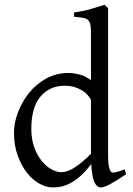

<svg xmlns="http://www.w3.org/2000/svg" viewBox="-20 -777 560 811"><path d="M512.7 -41Q467.8 -10.7 443.4 2Q418.9 14.6 405.3 14.6Q385.7 14.6 375 -18.1Q364.3 -50.8 364.3 -132.8V-622.1Q364.3 -649.4 362.8 -665Q361.3 -680.7 354.5 -689.5Q347.7 -698.2 333.5 -701.2Q319.3 -704.1 293 -706.1V-724.6Q333 -729.5 364.7 -739.3Q396.5 -749 421.9 -756.8L436.5 -742.2V-124Q436.5 -88.9 439.9 -73.7Q443.4 -58.6 448.2 -51.8Q453.1 -46.9 465.3 -48.8Q477.5 -50.8 506.8 -61.5ZM400.4 -127Q375 -94.7 353 -68.4Q331.1 -42 307.6 -23.4Q284.2 -4.9 259.3 4.9Q234.4 14.6 203.1 14.6Q175.8 14.6 147 -1Q118.2 -16.6 94.2 -46.9Q70.3 -77.1 54.7 -120.1Q39.1 -163.1 39.1 -216.8Q39.1 -258.8 56.2 -303.2Q73.2 -347.7 103 -384.8Q132.8 -421.9 175.3 -445.3Q217.8 -468.8 268.6 -468.8Q297.9 -468.8 328.1 -458.5Q358.4 -448.2 396.5 -410.2Q396.5 -395.5 394.5 -386.2Q392.6 -377 389.2 -370.6Q385.7 -364.3 380.4 -359.9Q375 -355.5 367.2 -349.6Q352.5 -380.9 321.8 -397.9Q291 -415 253.9 -415Q190.4 -415 151.4 -369.6Q112.3 -324.2 112.3 -232.4Q112.3 -190.4 124 -156.7Q135.7 -123 154.3 -99.6Q172.9 -76.2 195.3 -63Q217.8 -49.8 238.3 -49.8Q256.8 -49.8 275.4 -58.6Q293.9 -67.4 312 -81.1Q330.1 -94.7 347.7 -111.3Q365.2 -127.9 381.8 -144.5Q387.7 -141.6 393.1 -136.2Q398.4 -130.9 400.4 -127Z"/></svg>

Font: Podda
Style: Regular
Weight: 400
Designer: Md. Tanbin Islam Siyam
Foundry: Tanbin Islam Siyam
Version: Version 0.258